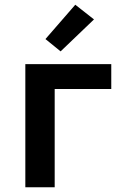

<svg xmlns="http://www.w3.org/2000/svg" viewBox="-20 -791 540 811"><path d="M87 0V-520H450V-415H211V0ZM236 -574 172 -626 298 -771 377 -709Z"/></svg>

Font: Iosevka Term Curly Extrabold
Style: Regular
Weight: 800
Designer: Belleve Invis
Foundry: Belleve Invis
Version: Version 32.3.0